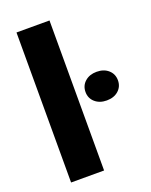

<svg xmlns="http://www.w3.org/2000/svg" viewBox="-141 -826 708 902"><g transform="rotate(-20 213.0 -375.0)"><path d="M220.2 -750V0H55.2V-750ZM264.2 -376Q264.2 -407.7 286.9 -427.7Q309.6 -447.8 345.2 -447.8Q381.3 -447.8 403.8 -427.7Q426.3 -407.7 426.3 -376Q426.3 -344.7 403.8 -324.7Q381.3 -304.7 345.2 -304.7Q309.6 -304.7 286.9 -324.7Q264.2 -344.7 264.2 -376Z"/></g></svg>

Font: Vazirmatn UI Black
Style: Regular
Weight: 900
Designer: Saber Rastikerdar
Foundry: Saber Rastikerdar
Version: Version 33.003